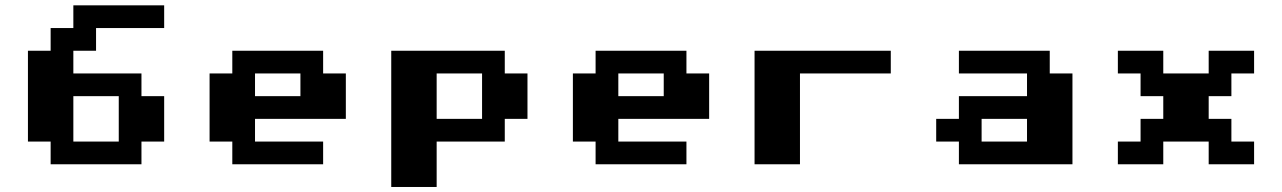

<svg xmlns="http://www.w3.org/2000/svg" viewBox="-20 -628 4901 734"><path d="M173.6 0V-86.8H86.8V-434H173.6V-520.8H260.4V-607.6H607.6V-520.8H347.2V-434H260.4V-347.2H520.8V-260.4H607.6V-86.8H520.8V0ZM260.4 -86.8H434V-260.4H260.4Z M1128.5 -347.2H954.9V-260.4H1128.5ZM954.9 -173.6V-86.8H1215.3V0H868.1V-86.8H781.2V-347.2H868.1V-434H1215.3V-347.2H1302.1V-173.6Z M1475.7 86.8V-434H1909.7V-347.2H1996.5V-173.6H1909.7V-86.8H1649.3V86.8ZM1649.3 -173.6H1822.9V-347.2H1649.3Z M2517.4 -347.2H2343.8V-260.4H2517.4ZM2343.8 -173.6V-86.8H2604.2V0H2256.9V-86.8H2170.1V-347.2H2256.9V-434H2604.2V-347.2H2691V-173.6Z M2864.6 0V-434H3385.4V-347.2H3038.2V0Z M3645.8 0V-86.8H3559V-173.6H3645.8V-260.4H3906.2V-347.2H3645.8V-434H3993.1V-347.2H4079.9V0ZM3732.6 -86.8H3906.2V-173.6H3732.6Z M4253.5 0V-86.8H4340.3V-173.6H4427.1V-260.4H4340.3V-347.2H4253.5V-434H4427.1V-347.2H4600.7V-434H4774.3V-347.2H4687.5V-260.4H4600.7V-173.6H4687.5V-86.8H4774.3V0H4600.7V-86.8H4427.1V0Z"/></svg>

Font: 8-bit Operator+ 8
Style: Bold
Weight: 700
Designer: GrandChaos9000
Version: Version 1.3.0 - August 1, 2014